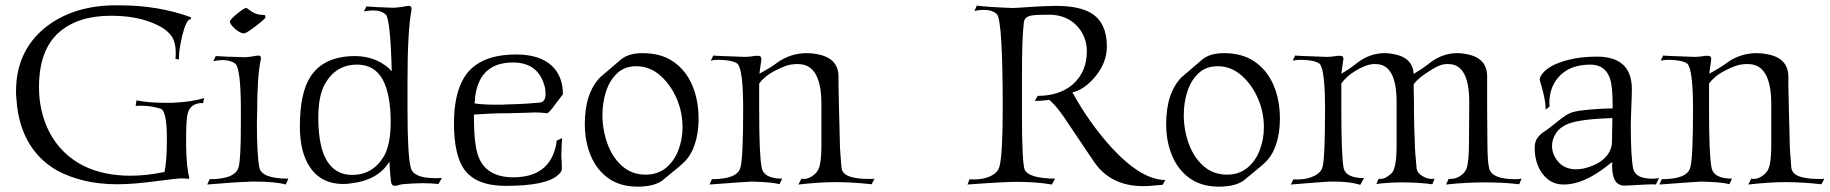

<svg xmlns="http://www.w3.org/2000/svg" viewBox="-20 -688 6852 719"><path d="M419 2Q352 2 295.5 -11.5Q239 -25 193 -50Q65 -124 44 -290Q43 -304 41.5 -318Q40 -332 40 -345Q40 -494 146 -582Q246 -664 400 -668H430Q573 -668 696 -623L694 -616Q678 -616 663 -557Q657 -531 653.5 -509.5Q650 -488 650 -471Q650 -467 651 -465L637 -468Q638 -474 638 -480Q638 -486 638 -491Q638 -534 619 -557Q598 -584 549 -603Q486 -629 395 -629Q271 -629 200 -566Q126 -500 126 -361Q126 -270 165 -193Q210 -108 295 -66Q369 -30 469 -30Q529 -30 596 -44Q605 -86 605 -168Q605 -274 581 -281Q546 -292 511 -292Q505 -292 499 -292Q493 -292 488 -291L491 -312Q538 -303 596 -303H624Q699 -306 744 -321L741 -302Q689 -304 681 -254Q679 -240 678 -220Q677 -200 677 -174V-138Q679 -54 689 -24L687 -18Q680 -19 674 -19.5Q668 -20 660 -20Q650 -20 624.5 -17Q599 -14 561 -9Q523 -4 487 -1Q451 2 419 2Z M893 -563Q880 -563 859 -581Q841 -598 841 -607Q841 -615 872 -640Q895 -658 901 -658Q905 -658 912 -652Q918 -648 923 -644.5Q928 -641 933 -639Q947 -632 968 -632Q974 -632 974 -625Q974 -621 971 -618Q968 -615 960.5 -608.5Q953 -602 940 -592Q903 -563 893 -563ZM756 3 765 -17Q863 -17 874 -64Q878 -79 880 -119.5Q882 -160 882 -227V-276Q882 -431 861 -450Q842 -463 813 -463Q806 -463 797.5 -462Q789 -461 779 -459L788 -478Q800 -477 825 -476Q850 -475 887 -474Q894 -473 902.5 -474Q911 -475 921 -476Q932 -478 938 -479Q944 -480 946 -480Q957 -480 957 -472V-467Q950 -436 946.5 -386Q943 -336 943 -268L942 -227Q942 -109 951 -62Q958 -19 1060 -19L1050 3Q1012 -8 933 -8Q927 -8 920.5 -8Q914 -8 906 -7Q890 -7 852.5 -4.5Q815 -2 756 3Z M1459 8Q1446 8 1444 -9Q1443 -15 1441.5 -33.5Q1440 -52 1438 -83Q1397 -13 1292 -1Q1285 0 1278.5 0.5Q1272 1 1265 1Q1184 1 1142 -60Q1103 -116 1103 -214Q1103 -339 1142 -400Q1192 -478 1310 -478Q1352 -478 1390 -462Q1427 -445 1447 -421Q1442 -614 1425 -633Q1408 -649 1377 -649Q1370 -649 1361 -648Q1352 -647 1343 -645L1352 -664Q1364 -663 1389 -661.5Q1414 -660 1451 -659Q1465 -659 1484 -662Q1495 -664 1501.5 -665Q1508 -666 1510 -666Q1521 -666 1521 -657V-651Q1506 -573 1506 -385V-274Q1506 -109 1518 -61Q1527 -21 1608 -21Q1616 -21 1623 -21Q1630 -21 1635 -22L1622 1Q1595 -2 1564 -2Q1546 -2 1526.5 -1Q1507 0 1486 2Q1484 2 1473 5Q1464 8 1459 8ZM1299 -33Q1377 -33 1419 -105Q1443 -149 1443 -231Q1443 -317 1422 -371Q1392 -446 1317 -446Q1238 -446 1197 -374Q1172 -330 1172 -248Q1172 -161 1193 -108Q1225 -33 1299 -33Z M1873 8Q1763 8 1718 -54Q1680 -109 1680 -227Q1680 -324 1711 -385Q1761 -484 1913 -484Q2001 -484 2046 -442Q2088 -403 2088 -335L2059 -297Q2035 -263 2028 -264Q2006 -267 1981 -267Q1977 -267 1971.5 -266.5Q1966 -266 1961 -266L1887 -264Q1847 -264 1814.5 -262.5Q1782 -261 1755 -259V-243Q1755 -142 1773 -98Q1804 -24 1902 -24Q2039 -24 2063 -148Q2064 -152 2064 -155.5Q2064 -159 2064 -161L2085 -171Q2083 -151 2082 -103Q2083 -93 2083.5 -81Q2084 -69 2084 -54Q2083 -44 2071 -34Q2029 8 1873 8ZM1835 -296Q1846 -296 1857 -296Q1868 -296 1881 -297Q1923 -298 1953.5 -300Q1984 -302 2003 -304Q2023 -307 2023 -337Q2023 -345 2022 -353Q2021 -361 2018 -370Q1993 -454 1901 -454Q1778 -454 1760 -330Q1759 -327 1759 -319.5Q1759 -312 1757 -301Q1768 -299 1787.5 -297.5Q1807 -296 1835 -296Z M2368 11Q2303 11 2259 -20Q2215 -51 2192.5 -104.5Q2170 -158 2170 -223Q2170 -340 2228 -399Q2233 -403 2252 -419.5Q2271 -436 2305 -465Q2334 -489 2386 -489Q2456 -489 2502.5 -456.5Q2549 -424 2572.5 -368.5Q2596 -313 2596 -243Q2596 -190 2582 -148Q2568 -106 2542 -81Q2532 -71 2513 -55.5Q2494 -40 2470 -20Q2438 11 2368 11ZM2398 -34Q2443 -34 2474 -59.5Q2505 -85 2520.5 -126Q2536 -167 2536 -211Q2536 -269 2513 -321Q2490 -373 2451 -406.5Q2412 -440 2363 -440Q2319 -440 2291 -413.5Q2263 -387 2249.5 -345.5Q2236 -304 2236 -258Q2236 -202 2254.5 -150.5Q2273 -99 2309.5 -66.5Q2346 -34 2398 -34Z M2637 3 2646 -17Q2743 -17 2753 -62Q2758 -79 2760.5 -134Q2763 -189 2763 -281Q2763 -427 2742 -449Q2729 -460 2693 -463Q2688 -463 2682.5 -463.5Q2677 -464 2672 -464Q2654 -464 2642 -461L2651 -480Q2659 -479 2688.5 -478Q2718 -477 2768 -475Q2774 -475 2781 -475.5Q2788 -476 2797 -477Q2805 -479 2811 -479Q2817 -479 2819 -479Q2831 -479 2831 -468V-462Q2829 -452 2827.5 -439.5Q2826 -427 2824 -412Q2844 -423 2860.5 -433Q2877 -443 2890 -453Q2940 -489 3002 -489Q3019 -489 3035 -486Q3120 -473 3120 -401Q3120 -385 3120 -366Q3120 -347 3121 -325L3122 -276Q3123 -250 3123.5 -220.5Q3124 -191 3125 -158Q3125 -139 3127 -114Q3129 -89 3131 -62Q3133 -38 3159.5 -28Q3186 -18 3230 -18Q3239 -18 3245 -18Q3251 -18 3255 -19L3244 2Q3208 -2 3174 -4Q3140 -6 3108 -6Q3051 -6 2970 3L2981 -19Q2983 -18 2992 -18Q3006 -18 3023 -29.5Q3040 -41 3046 -57Q3056 -81 3056 -143V-298Q3056 -448 2969 -448Q2965 -448 2959.5 -448Q2954 -448 2949 -447Q2935 -446 2919 -440Q2903 -434 2884 -424Q2862 -413 2847 -400.5Q2832 -388 2823 -375V-275Q2823 -109 2832 -62Q2839 -19 2909 -19L2899 2Q2874 -6 2795 -8Q2787 -8 2747.5 -5Q2708 -2 2637 3Z M4261 9Q4139 9 4077 -82L3976 -232Q3966 -248 3957.5 -259Q3949 -270 3944 -277Q3925 -301 3909 -314Q3895 -312 3881.5 -311Q3868 -310 3855 -310L3866 -329Q3945 -329 3995 -370Q4050 -417 4050 -496Q4050 -552 4012 -592Q3973 -633 3907 -633Q3858 -633 3844 -630Q3816 -626 3814 -603Q3810 -570 3808.5 -520Q3807 -470 3807 -403V-259Q3807 -83 3817 -53Q3832 -20 3931 -19L3919 3Q3890 -2 3857.5 -4.5Q3825 -7 3789 -7Q3763 -7 3716.5 -4.5Q3670 -2 3603 3L3611 -17Q3615 -16 3627 -16Q3658 -16 3684 -26Q3717 -40 3723 -65Q3735 -112 3735 -283Q3735 -612 3713 -635Q3696 -651 3664 -651Q3646 -651 3629 -647L3638 -667Q3671 -662 3772 -658Q3773 -658 3793.5 -659Q3814 -660 3854 -663Q3908 -666 3934 -666Q4021 -666 4066 -639Q4125 -603 4125 -514Q4125 -452 4079 -398Q4038 -351 3996 -342Q4058 -229 4141 -137Q4254 -14 4344 -14L4334 4Q4312 6 4294 7.5Q4276 9 4261 9Z M4545 11Q4480 11 4436 -20Q4392 -51 4369.5 -104.5Q4347 -158 4347 -223Q4347 -340 4405 -399Q4410 -403 4429 -419.5Q4448 -436 4482 -465Q4511 -489 4563 -489Q4633 -489 4679.5 -456.5Q4726 -424 4749.5 -368.5Q4773 -313 4773 -243Q4773 -190 4759 -148Q4745 -106 4719 -81Q4709 -71 4690 -55.5Q4671 -40 4647 -20Q4615 11 4545 11ZM4575 -34Q4620 -34 4651 -59.5Q4682 -85 4697.5 -126Q4713 -167 4713 -211Q4713 -269 4690 -321Q4667 -373 4628 -406.5Q4589 -440 4540 -440Q4496 -440 4468 -413.5Q4440 -387 4426.5 -345.5Q4413 -304 4413 -258Q4413 -202 4431.5 -150.5Q4450 -99 4486.5 -66.5Q4523 -34 4575 -34Z M5074 4Q5034 -8 4977 -8H4963Q4952 -8 4914.5 -5Q4877 -2 4814 3L4824 -17Q4827 -16 4831 -16Q4835 -16 4839 -16Q4871 -16 4894 -26Q4927 -39 4933 -64Q4942 -99 4942 -281Q4942 -426 4922 -449Q4908 -460 4873 -463Q4867 -463 4862 -463.5Q4857 -464 4852 -464Q4835 -464 4821 -461L4830 -480Q4838 -479 4867.5 -478Q4897 -477 4948 -475Q4953 -475 4960.5 -475.5Q4968 -476 4976 -477Q4985 -479 4990.5 -479Q4996 -479 4998 -479Q5011 -479 5011 -468Q5011 -464 5010 -462Q5009 -452 5007 -439.5Q5005 -427 5003 -412Q5017 -420 5032 -430Q5047 -440 5063 -453Q5110 -489 5166 -489Q5181 -489 5196 -486Q5270 -474 5274 -411Q5292 -422 5307.5 -432.5Q5323 -443 5335 -453Q5382 -489 5438 -489Q5453 -489 5468 -486Q5549 -473 5549 -402V-281L5550 -158Q5550 -123 5551.5 -97.5Q5553 -72 5557 -56Q5568 -17 5654 -17Q5663 -17 5669 -17.5Q5675 -18 5678 -19L5669 2Q5637 -2 5604.5 -3.5Q5572 -5 5539 -5Q5504 -5 5468 -3Q5432 -1 5395 3L5405 -18H5412Q5432 -18 5448 -29Q5466 -41 5472 -57Q5481 -83 5481 -154L5482 -298Q5484 -448 5404 -448Q5400 -448 5395.5 -448Q5391 -448 5386 -447Q5366 -444 5333 -422Q5315 -411 5300 -399Q5285 -387 5274 -373Q5274 -363 5274 -348Q5274 -333 5275 -313V-276Q5275 -224 5278 -158Q5278 -139 5280 -113.5Q5282 -88 5285 -56Q5288 -39 5308 -28Q5324 -18 5343 -18Q5345 -18 5347.5 -18.5Q5350 -19 5352 -19L5344 2Q5314 -2 5285.5 -3.5Q5257 -5 5229 -5Q5181 -5 5134 1L5143 -19Q5145 -18 5149 -18Q5165 -18 5180 -30Q5197 -41 5201 -57Q5210 -83 5210 -143V-298Q5212 -448 5132 -448Q5128 -448 5123.5 -448Q5119 -448 5114 -447Q5092 -444 5058 -424Q5021 -402 5003 -375V-275Q5003 -193 5005 -139.5Q5007 -86 5011 -62Q5018 -21 5088 -21Z M6063 7Q6017 7 6017 -67Q6017 -70 6017 -73.5Q6017 -77 6018 -81Q6011 -77 6004.5 -71.5Q5998 -66 5991 -61Q5907 3 5836 3Q5801 3 5776.5 -16.5Q5752 -36 5739.5 -67Q5727 -98 5727 -133Q5727 -157 5737 -171Q5747 -185 5761 -194Q5775 -203 5786 -212Q5812 -233 5828.5 -245.5Q5845 -258 5861 -265Q5875 -271 5904 -274.5Q5933 -278 5965 -280Q5997 -282 6019 -282V-295Q6019 -365 6009 -394Q5991 -446 5936 -446Q5866 -446 5826 -409Q5782 -368 5782 -302Q5782 -298 5782.5 -294.5Q5783 -291 5783 -289L5767 -277L5768 -282Q5768 -309 5755 -357Q5746 -387 5746 -390Q5746 -399 5755 -411Q5781 -445 5850 -463Q5876 -470 5903.5 -473Q5931 -476 5960 -476Q6091 -476 6091 -354Q6091 -343 6090.5 -326Q6090 -309 6089 -286Q6088 -264 6087.5 -247Q6087 -230 6087 -219Q6087 -100 6096 -56Q6104 -24 6149 -20Q6155 -19 6160.5 -19Q6166 -19 6170 -19Q6186 -19 6193 -22L6181 3Q6171 2 6156 2.5Q6141 3 6122 4Q6082 7 6063 7ZM5883 -54Q5905 -54 5930 -62.5Q5955 -71 5972 -82Q6010 -108 6016 -147Q6017 -164 6017 -189.5Q6017 -215 6018 -246Q5960 -244 5919.5 -239Q5879 -234 5854 -225Q5823 -213 5807.5 -190Q5792 -167 5792 -142Q5792 -109 5816 -81.5Q5840 -54 5883 -54Z M6194 3 6203 -17Q6300 -17 6310 -62Q6315 -79 6317.5 -134Q6320 -189 6320 -281Q6320 -427 6299 -449Q6286 -460 6250 -463Q6245 -463 6239.5 -463.5Q6234 -464 6229 -464Q6211 -464 6199 -461L6208 -480Q6216 -479 6245.5 -478Q6275 -477 6325 -475Q6331 -475 6338 -475.5Q6345 -476 6354 -477Q6362 -479 6368 -479Q6374 -479 6376 -479Q6388 -479 6388 -468V-462Q6386 -452 6384.5 -439.5Q6383 -427 6381 -412Q6401 -423 6417.5 -433Q6434 -443 6447 -453Q6497 -489 6559 -489Q6576 -489 6592 -486Q6677 -473 6677 -401Q6677 -385 6677 -366Q6677 -347 6678 -325L6679 -276Q6680 -250 6680.5 -220.5Q6681 -191 6682 -158Q6682 -139 6684 -114Q6686 -89 6688 -62Q6690 -38 6716.5 -28Q6743 -18 6787 -18Q6796 -18 6802 -18Q6808 -18 6812 -19L6801 2Q6765 -2 6731 -4Q6697 -6 6665 -6Q6608 -6 6527 3L6538 -19Q6540 -18 6549 -18Q6563 -18 6580 -29.5Q6597 -41 6603 -57Q6613 -81 6613 -143V-298Q6613 -448 6526 -448Q6522 -448 6516.5 -448Q6511 -448 6506 -447Q6492 -446 6476 -440Q6460 -434 6441 -424Q6419 -413 6404 -400.5Q6389 -388 6380 -375V-275Q6380 -109 6389 -62Q6396 -19 6466 -19L6456 2Q6431 -6 6352 -8Q6344 -8 6304.5 -5Q6265 -2 6194 3Z"/></svg>

Font: Gideon Roman
Style: Regular
Weight: 400
Designer: Robert E. Leuschke
Foundry: Robert E. Leuschke
Version: Version 2.010